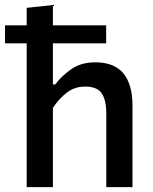

<svg xmlns="http://www.w3.org/2000/svg" viewBox="-32 -764 626 784"><path d="M77 0V-587H-11.5V-660.5H77V-732L184 -743.5V-660.5H401.5V-587H184V-419.5H194Q216.5 -451 257 -480.2Q297.5 -509.5 357 -509.5Q434.5 -509.5 471.8 -464.5Q509 -419.5 509 -332.5V0H402V-301.5Q402 -355.5 383.2 -383Q364.5 -410.5 315.5 -410.5Q272 -410.5 239.8 -385Q207.5 -359.5 184 -323.5V0Z"/></svg>

Font: Commissioner Medium
Style: Regular
Weight: 500
Designer: Kostas Bartsokas
Foundry: Kostas Bartsokas
Version: Version 1.000; ttfautohint (v1.8.3)